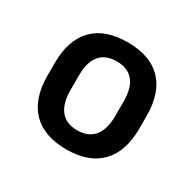

<svg xmlns="http://www.w3.org/2000/svg" viewBox="-87 -738 521 516"><g transform="rotate(30 173.5 -480.0)"><path d="M173.5 -314.5Q104 -314.5 67.5 -352.2Q31 -390 31 -461.5V-500Q31 -571.5 67.5 -609Q104 -646.5 173.5 -646.5Q243.5 -646.5 279.8 -609Q316 -571.5 316 -500V-461.5Q316 -390 279.5 -352.2Q243 -314.5 173.5 -314.5ZM173.5 -373.5Q207.5 -373.5 225.2 -395Q243 -416.5 243 -458V-504Q243 -545 225.5 -566.2Q208 -587.5 173.5 -587.5Q139 -587.5 121.5 -566.2Q104 -545 104 -504V-458Q104 -417 121.5 -395.2Q139 -373.5 173.5 -373.5Z"/></g></svg>

Font: Anek Tamil Medium
Style: Regular
Weight: 500
Designer: Aadarsh Rajan (Tamil), Yesha Goshar (Latin)
Foundry: Ek Type
Version: Version 1.003